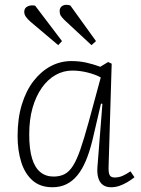

<svg xmlns="http://www.w3.org/2000/svg" viewBox="-20 -774 594 808"><path d="M437 -73Q436 -47 441.5 -37Q447 -27 463 -27Q480 -27 496 -34Q512 -41 529 -53L546 -28Q532 -17 516 -7.5Q500 2 483 8Q466 14 447 14Q427 14 413.5 4.5Q400 -5 394 -24Q388 -43 390 -71L411 -337L405 -338L369 -184Q357 -135 341.5 -98Q326 -61 305.5 -36Q285 -11 259 1.5Q233 14 201 14Q149 14 116.5 -15Q84 -44 69 -93Q54 -142 54 -201Q54 -276 72 -334.5Q90 -393 121.5 -433.5Q153 -474 193.5 -495.5Q234 -517 280 -517Q314 -517 343 -510.5Q372 -504 402 -493L435 -513L450 -506ZM205 -31Q232 -31 251.5 -41Q271 -51 287 -76Q303 -101 318.5 -146Q334 -191 353 -260L404 -448Q383 -460 350 -468.5Q317 -477 284 -477Q247 -477 214 -458.5Q181 -440 156 -404.5Q131 -369 117 -320Q103 -271 103 -208Q103 -146 115 -107Q127 -68 150 -49.5Q173 -31 205 -31ZM251 -690Q240 -701 235.5 -708.5Q231 -716 231 -728Q231 -743 243.5 -750Q256 -757 276 -751L384 -601L365 -584ZM109 -682Q95 -694 88.5 -704Q82 -714 82 -724Q82 -741 97 -747.5Q112 -754 128 -750L241 -601L225 -584Z"/></svg>

Font: Literata 18pt ExtraLight
Style: Italic
Weight: 250
Italic angle: -2°
Designer: Latin by Veronika Burian and Jose Scaglione. Greek by Irene Vlachou. Cyrillic by Vera Evstafieva
Foundry: TypeTogether
Version: Version 3.103;gftools[0.9.29]